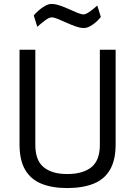

<svg xmlns="http://www.w3.org/2000/svg" viewBox="-20 -943 685 973"><path d="M320 10Q244 10 190 -12Q136 -34 107.5 -82.5Q79 -131 79 -211V-691H159V-209Q159 -130 201.5 -95.5Q244 -61 320 -61Q400 -61 443 -95.5Q486 -130 486 -209V-691H566V-211Q566 -132 537.5 -83Q509 -34 454 -12Q399 10 320 10ZM405 -801Q387 -801 364 -809Q341 -817 317 -828Q293 -839 273 -847Q253 -855 242 -855Q229 -855 207 -838.5Q185 -822 169 -807L151 -865Q162 -878 177 -891Q192 -904 209 -913.5Q226 -923 241 -923Q260 -923 283.5 -915Q307 -907 330 -896.5Q353 -886 372.5 -878Q392 -870 404 -870Q415 -870 436 -885Q457 -900 473 -915L491 -857Q482 -845 467.5 -832Q453 -819 436.5 -810Q420 -801 405 -801Z"/></svg>

Font: Cairo
Style: Regular
Weight: 400
Designer: Mohamed Gaber, Accademia di Belle Arti di Urbino
Foundry: Kief Type Foundry, Accademia di Belle Arti di Urbino
Version: Version 3.120